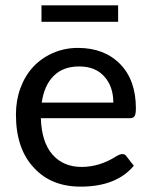

<svg xmlns="http://www.w3.org/2000/svg" viewBox="-20 -696 569 723"><path d="M406.7 -309.6Q406.7 -370.1 373 -407.7Q339.4 -445.8 278.3 -445.8Q217.3 -445.8 181.6 -409.7Q146 -373.5 137.2 -309.6ZM273.4 -515.6Q372.6 -515.6 432.1 -455.1Q491.7 -394.5 491.7 -288.1Q491.7 -266.6 486.8 -258.8Q481.9 -251 469.2 -251H133.8Q136.7 -160.6 177.7 -113.8Q218.8 -67.4 287.1 -67.4Q355.5 -67.4 418.5 -107.9Q446.3 -124.5 457 -106.4L483.9 -71.8Q418 6.8 283.7 6.8Q173.8 6.8 108.9 -63Q40 -134.8 40 -264.6Q40 -317.9 56.6 -363.3Q90.8 -457 178.7 -496.1Q222.7 -515.6 273.4 -515.6ZM136.2 -675.8H424.8V-613.8H136.2Z"/></svg>

Font: Lato-Medium
Style: Regular
Weight: 500
Designer: Lukasz Dziedzic
Foundry: tyPoland Lukasz Dziedzic
Version: Version 2.006; 2014-01-15